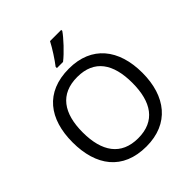

<svg xmlns="http://www.w3.org/2000/svg" viewBox="-251 -1109 1283 1283"><g transform="rotate(-45 390.5 -467.0)"><path d="M539 -934V-944H433C410 -899 367 -833 338 -796V-784H396C443 -820 514 -897 539 -934ZM720 -358C720 -580 606 -725 392 -725C168 -725 61 -578 61 -359C61 -138 168 10 391 10C606 10 720 -137 720 -358ZM156 -358C156 -538 230 -646 392 -646C553 -646 625 -538 625 -358C625 -178 553 -68 391 -68C230 -68 156 -178 156 -358Z"/></g></svg>

Font: Noto Sans Caucasian Albanian
Style: Regular
Weight: 400
Designer: Monotype Design Team
Foundry: Monotype Imaging Inc.
Version: Version 2.005